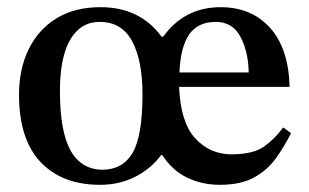

<svg xmlns="http://www.w3.org/2000/svg" viewBox="-20 -505 860 535"><path d="M259 10Q153 10 93 -53.5Q33 -117 33 -241Q33 -313 60 -368Q87 -423 137.5 -454Q188 -485 260 -485Q370 -485 430 -403H435Q494 -485 595 -485Q680 -485 732 -428Q784 -371 787 -263H479Q483 -164 524 -119.5Q565 -75 625 -75Q685 -75 715.5 -96.5Q746 -118 769 -150L791 -134Q772 -96 748 -63Q724 -30 687 -10Q650 10 593 10Q543 10 501.5 -10Q460 -30 432 -73H429Q400 -34 356 -12Q312 10 259 10ZM267 -32Q323 -33 350 -80Q377 -127 377 -242Q377 -337 348 -390.5Q319 -444 258 -444Q205 -444 176 -395Q147 -346 147 -251Q147 -138 177 -85Q207 -32 267 -32ZM480 -303H673Q672 -361 650 -402.5Q628 -444 581 -444Q532 -444 507.5 -409.5Q483 -375 480 -303Z"/></svg>

Font: STIX Two Text Medium
Style: Regular
Weight: 500
Designer: Ross Mills, John Hudson & Paul Hanslow, Tiro Typeworks Ltd; with prior portions MicroPress Inc., and Coen Hoffman.
Foundry: Tiro Typeworks Ltd
Version: Version 2.13 b171